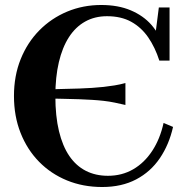

<svg xmlns="http://www.w3.org/2000/svg" viewBox="-20 -740 745 770"><path d="M177 -381Q211 -383 241.5 -383.5Q272 -384 298.5 -385Q325 -386 349 -387.5Q373 -389 395.5 -391.5Q418 -394 439.5 -397.5Q461 -401 483 -407V-319Q462 -324 440 -328.5Q418 -333 396 -335.5Q374 -338 349.5 -339.5Q325 -341 298.5 -342Q272 -343 241.5 -343.5Q211 -344 177 -345ZM409 -675Q360 -675 321.5 -653.5Q283 -632 256.5 -591Q230 -550 216 -490.5Q202 -431 202 -355Q202 -274 216.5 -214Q231 -154 258 -114.5Q285 -75 324 -55Q363 -35 413 -35Q469 -35 514 -61Q559 -87 590.5 -135Q622 -183 636 -247L674 -231Q658 -160 621 -105.5Q584 -51 526 -20.5Q468 10 390 10Q313 10 248.5 -16.5Q184 -43 136.5 -91.5Q89 -140 62.5 -207Q36 -274 36 -355Q36 -436 63 -503Q90 -570 138 -618.5Q186 -667 249.5 -693.5Q313 -720 386 -720Q454 -720 504.5 -698.5Q555 -677 587 -640.5Q619 -604 634 -556L600 -577L617 -710H660V-497H619Q602 -550 574.5 -590Q547 -630 506.5 -652.5Q466 -675 409 -675Z"/></svg>

Font: Roboto Serif 144pt SemiBold
Style: Regular
Weight: 600
Version: Version 1.008